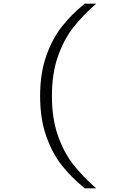

<svg xmlns="http://www.w3.org/2000/svg" viewBox="-20 -821 660 1041"><path d="M501.5 200H439.5Q369 143 316.2 76.8Q263.5 10.5 230.5 -83.5Q197.5 -177.5 197.5 -300.5Q197.5 -423 230.5 -517Q263.5 -611 316.2 -677.8Q369 -744.5 439.5 -801H501.5Q427.5 -736.5 376.2 -670.5Q325 -604.5 293.2 -513Q261.5 -421.5 261.5 -300.5Q261.5 -179.5 293.2 -88Q325 3.5 376.2 69.5Q427.5 135.5 501.5 200Z"/></svg>

Font: Monaspace Krypton Var ExLight
Style: Regular
Weight: 200
Designer: Riley Cran and the Lettermatic Team
Version: Version 1.200 (Monaspace Krypton Var)